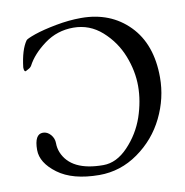

<svg xmlns="http://www.w3.org/2000/svg" viewBox="-77 -737 794 825"><g transform="rotate(-10 320.0 -324.0)"><path d="M330.1 -663.1Q458 -663.1 539.1 -580.6Q620.1 -498 620.1 -353Q620.1 -262.2 579.1 -178.2Q538.1 -94.2 460.9 -39.6Q383.8 15.1 291 15.1Q174.8 14.6 110.4 -33.2Q45.9 -81.1 45.9 -137.2Q45.9 -206.1 83 -206.1Q102.1 -206.1 116.7 -189.5Q130.9 -172.9 130.9 -151.9Q130.9 -130.9 138.7 -111.3Q174.8 -23.9 315.4 -23.9Q373 -23.9 423.3 -76.7Q473.6 -129.4 497.6 -198.2Q521 -267.1 521 -333Q521 -398.9 494.6 -465.8Q468.3 -532.2 414.6 -580.1Q360.8 -627.9 290 -627.9Q219.2 -627.9 163.6 -586.9Q107.9 -545.9 83 -498Q78.1 -490.2 68.8 -485.8L58.1 -480Q57.1 -479 56.2 -479Q48.8 -479 48.8 -497.1Q57.6 -572.3 83 -608.9Q85.9 -614.7 124.5 -628.4Q163.1 -641.6 220.2 -652.3Q277.3 -663.1 330.1 -663.1Z"/></g></svg>

Font: EBGaramond
Style: Regular
Weight: 400
Version: Version 000.012g